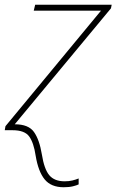

<svg xmlns="http://www.w3.org/2000/svg" viewBox="-34 -548 490 808"><path d="M234 240Q181 240 154 207Q127 174 116 107Q108 53 89 26.5Q70 0 19 0H-14L-11 -17L391 -503H108L114 -528H436L433 -513L28 -25Q86 -25 109 7.5Q132 40 142 101Q152 164 173.5 189.5Q195 215 238 215Q256 215 270.5 211.5Q285 208 297 203V228Q289 232 273 236Q257 240 234 240Z"/></svg>

Font: Noto Sans Thin
Style: Italic
Weight: 100
Italic angle: -12°
Designer: Monotype Design Team
Foundry: Monotype Imaging Inc.
Version: Version 2.013; ttfautohint (v1.8.4.7-5d5b)